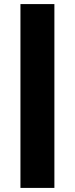

<svg xmlns="http://www.w3.org/2000/svg" viewBox="-20 -816 366 939"><path d="M80 -796H246V103H80Z"/></svg>

Font: Gontserrat Black
Style: Regular
Weight: 900
Designer: Julieta Ulanovsky
Foundry: Julieta Ulanovsky
Version: Version 6.001